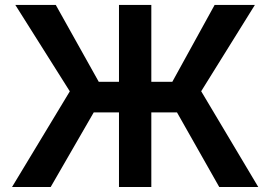

<svg xmlns="http://www.w3.org/2000/svg" viewBox="-20 -747 1080 767"><path d="M584.5 -727.3V-420.1H668.3L837.4 -727.3H998.2L783.7 -382.5L1011.7 0H855.8L687.1 -297.9H584.5V0H455.3V-297.9H354.4L182.5 0H28.1L258.9 -382.1L41.2 -727.3H202.8L374.6 -420.1H455.3V-727.3Z"/></svg>

Font: Inter UI Semi Bold
Style: Regular
Weight: 600
Designer: Rasmus Andersson
Foundry: rsms
Version: 3.2;8d6f07862